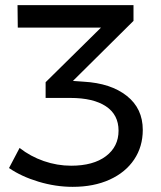

<svg xmlns="http://www.w3.org/2000/svg" viewBox="-20 -720 625 745"><path d="M534 -216Q534 -151 500.5 -101Q467 -51 405.5 -23Q344 5 262 5Q196 5 129.5 -15Q63 -35 15 -68L56 -146Q98 -113 150 -95Q202 -77 256 -77Q342 -77 391 -114Q440 -151 440 -213Q440 -275 391 -307.5Q342 -340 253 -340H157V-401L372 -613H49L48 -700H498V-639L263 -406L305 -403Q410 -397 472 -348Q534 -299 534 -216Z"/></svg>

Font: Montserrat
Style: Regular
Weight: 400
Designer: Julieta Ulanovsky
Foundry: Julieta Ulanovsky
Version: Version 6.001